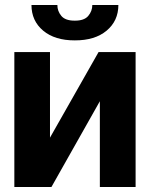

<svg xmlns="http://www.w3.org/2000/svg" viewBox="-20 -747 599 767"><path d="M179.7 -197.1 373.8 -539.1H521.7V0H378.9V-342.6L185.5 0H37.3V-539.1H179.7ZM348.8 -727H452.9Q452.7 -663.6 405.9 -624.5Q359 -585.4 278.9 -585.7Q199.3 -585.4 152.5 -624.5Q105.8 -663.6 105.7 -727H209.2Q209 -702.8 225 -683.5Q240.9 -664.3 278.9 -664.5Q316.4 -664.3 332.5 -683.4Q348.6 -702.5 348.8 -727Z"/></svg>

Font: Inter Display V
Style: Regular
Weight: 400
Designer: Rasmus Andersson
Foundry: rsms
Version: Version 3.015;git-src